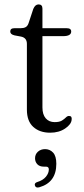

<svg xmlns="http://www.w3.org/2000/svg" viewBox="-20 -595 382 871"><path d="M75.5 -429 46 -434.5Q26.5 -439 26.5 -452Q26.5 -467 45 -467H73Q87.5 -467 96.2 -471.8Q105 -476.5 109.5 -489.5L131 -554.5Q139.5 -575 155 -575Q172.5 -575 172.5 -556V-467H283Q303 -467 303 -452Q303 -431 266 -431H172.5V-107.5Q172.5 -75.5 187.5 -58.2Q202.5 -41 228 -41Q249.5 -41 260.8 -48Q272 -55 278.8 -62Q285.5 -69 293 -69Q307.5 -69 305 -52Q303.5 -31 275.5 -12Q247.5 7 207.5 7Q160 7 131 -19.2Q102 -45.5 102 -97.5V-396Q102 -423.5 75.5 -429ZM179 161Q159.5 161 149.2 150Q139 139 139 123Q139 105 152 93.2Q165 81.5 184.5 81.5Q206 81.5 220.8 97.2Q235.5 113 235.5 148Q235.5 232.5 158.5 254.5Q142.5 259 138.5 247Q134.5 235 150 230.5Q175.5 222.5 188.5 206.5Q201.5 190.5 201.5 173.5Q201.5 161 188.5 161Z"/></svg>

Font: Fraunces 9pt Soft Light
Style: Regular
Weight: 300
Version: Version 1.000;[0bf87f6ff]